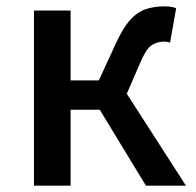

<svg xmlns="http://www.w3.org/2000/svg" viewBox="-20 -584 617 604"><path d="M86.9 0V-550.8H202.1V-331.1H291L344.2 -446.8Q366.7 -496.1 389.4 -521.2Q412.1 -546.4 438.5 -555.2Q464.8 -564 498 -564Q520.5 -564 534.2 -558.1L515.1 -450.2Q505.9 -453.1 496.1 -453.1Q474.1 -453.1 456.5 -441.4Q439 -429.7 419.9 -383.8L378.9 -289.1L564.9 0H439L293.9 -238.8H202.1V0Z"/></svg>

Font: Source Han Sans CN Medium
Style: Regular
Weight: 500
Designer: Ryoko NISHIZUKA  (kana, bopomofo & ideographs); Paul D. Hunt (Latin, Greek & Cyrillic); Sandoll Communications , Soo-you
Foundry: Adobe
Version: Version 2.004;hotconv 1.0.118;makeotfexe 2.5.65603